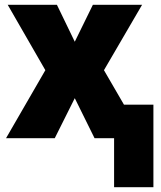

<svg xmlns="http://www.w3.org/2000/svg" viewBox="-20 -573 668 796"><path d="M453 203V0H372L290 -166L207 0H5L168 -282L12 -553H216L290 -400L365 -553H569L411 -282L494 -139H616V203Z"/></svg>

Font: Noto Sans SemiCondensed Black
Style: Regular
Weight: 900
Width: 4
Designer: Monotype Design Team
Foundry: Monotype Imaging Inc.
Version: Version 2.013; ttfautohint (v1.8.4.7-5d5b)